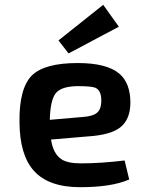

<svg xmlns="http://www.w3.org/2000/svg" viewBox="-20 -766 588 798"><path d="M223 -598 409 -746 474 -655 265 -544ZM517 -20Q444 12 313 12Q182 12 121 -56Q62 -121 61 -258Q59 -399 113 -453Q166 -504 303 -504Q425 -504 477 -459Q521 -421 522 -341Q522 -269 479 -236Q439 -205 345 -199L192 -186Q201 -128 234 -105Q260 -87 316 -87Q398 -87 498 -99ZM326 -280Q367 -283 384 -298Q402 -314 401 -352Q400 -390 377 -401Q361 -408 302 -408Q236 -407 213 -380Q189 -352 187 -268Z"/></svg>

Font: Taylor Sans Upright Semi Bold
Style: Regular
Weight: 600
Italic angle: -8°
Designer: Natanael Gama
Version: Version 1.001 September 8, 2015